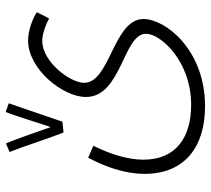

<svg xmlns="http://www.w3.org/2000/svg" viewBox="-53 -460 743 677"><g transform="rotate(-90 318.5 -121.5)"><path d="M190 -269 228 -273C242 -313 283 -436 293 -462L262 -473C255 -457 227 -370 209 -314C192 -361 162 -450 151 -472L121 -459C138 -418 174 -307 190 -269ZM44 17C44 159 140 230 282 230C483 230 590 89 590 13C590 -93 365 -105 365 -196C365 -246 439 -344 513 -344C539 -344 571 -331 592 -320L614 -363C595 -376 552 -394 514 -394C414 -394 315 -272 315 -190C315 -64 538 -59 538 22C538 73 442 181 287 181C176 181 94 130 94 13C94 -39 111 -99 143 -164L101 -182C50 -87 44 -18 44 17Z"/></g></svg>

Font: Noto Sans Arabic ExtCond Light
Style: Regular
Weight: 300
Width: 2
Designer: Monotype Design Team, Nadine Chahine, Nizar Qandah and Khaled Hosny
Foundry: Monotype Imaging Inc.
Version: Version 2.012